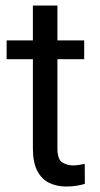

<svg xmlns="http://www.w3.org/2000/svg" viewBox="-20 -677 367 707"><path d="M290 -528.3V-459H191.4V-130.9Q191.4 -90.3 209.2 -79.1Q227.1 -67.9 249.5 -67.9Q260.7 -67.9 273.2 -70.1Q285.6 -72.3 292 -73.7L292.5 0Q281.7 3.4 264.4 6.6Q247.1 9.8 222.7 9.8Q189.5 9.8 161.6 -3.4Q133.8 -16.6 117.4 -47.6Q101.1 -78.6 101.1 -131.3V-459H4.4V-528.3H101.1V-656.7H191.4V-528.3Z"/></svg>

Font: Vazirmatn RD
Style: Regular
Weight: 400
Designer: Saber Rastikerdar
Foundry: Saber Rastikerdar
Version: Version 32.102